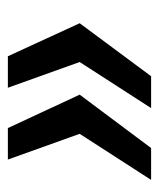

<svg xmlns="http://www.w3.org/2000/svg" viewBox="23 -514 413 500"><g transform="rotate(-90 230.0 -264.5)"><path d="M64 -451H146L233 -264L94 -78H11L131 -264ZM251 -451H333L419 -264L281 -78H198L318 -264Z"/></g></svg>

Font: Genos
Style: Bold Italic
Weight: 700
Italic angle: -8°
Version: Version 1.010